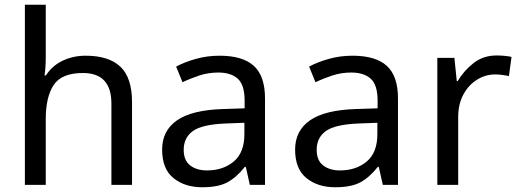

<svg xmlns="http://www.w3.org/2000/svg" viewBox="-20 -780 2193 810"><path d="M173 -537Q173 -497 168 -462H174Q200 -503 244.5 -524Q289 -545 341 -545Q439 -545 488 -498.5Q537 -452 537 -349V0H450V-343Q450 -472 330 -472Q240 -472 206.5 -421.5Q173 -371 173 -277V0H85V-760H173Z M906 -545Q1004 -545 1051 -502Q1098 -459 1098 -365V0H1034L1017 -76H1013Q978 -32 939.5 -11Q901 10 833 10Q760 10 712 -28.5Q664 -67 664 -149Q664 -229 727 -272.5Q790 -316 921 -320L1012 -323V-355Q1012 -422 983 -448Q954 -474 901 -474Q859 -474 821 -461.5Q783 -449 750 -433L723 -499Q758 -518 806 -531.5Q854 -545 906 -545ZM932 -259Q832 -255 793.5 -227Q755 -199 755 -148Q755 -103 782.5 -82Q810 -61 853 -61Q921 -61 966 -98.5Q1011 -136 1011 -214V-262Z M1467 -545Q1565 -545 1612 -502Q1659 -459 1659 -365V0H1595L1578 -76H1574Q1539 -32 1500.5 -11Q1462 10 1394 10Q1321 10 1273 -28.5Q1225 -67 1225 -149Q1225 -229 1288 -272.5Q1351 -316 1482 -320L1573 -323V-355Q1573 -422 1544 -448Q1515 -474 1462 -474Q1420 -474 1382 -461.5Q1344 -449 1311 -433L1284 -499Q1319 -518 1367 -531.5Q1415 -545 1467 -545ZM1493 -259Q1393 -255 1354.5 -227Q1316 -199 1316 -148Q1316 -103 1343.5 -82Q1371 -61 1414 -61Q1482 -61 1527 -98.5Q1572 -136 1572 -214V-262Z M2075 -546Q2090 -546 2107.5 -544.5Q2125 -543 2138 -540L2127 -459Q2114 -462 2098.5 -464Q2083 -466 2069 -466Q2028 -466 1992 -443.5Q1956 -421 1934.5 -380.5Q1913 -340 1913 -286V0H1825V-536H1897L1907 -438H1911Q1937 -482 1978 -514Q2019 -546 2075 -546Z"/></svg>

Font: Noto Sans Inscriptional Pahlavi
Style: Regular
Weight: 400
Designer: Monotype Design Team
Foundry: Monotype Imaging Inc.
Version: Version 2.003; ttfautohint (v1.8.4.7-5d5b)